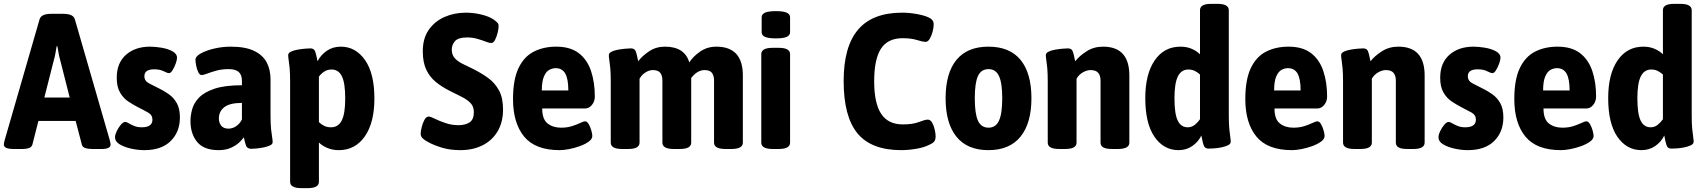

<svg xmlns="http://www.w3.org/2000/svg" viewBox="-22 -774 8880 1000"><path d="M50 2Q-2 2 -2 -21Q-2 -27 2 -43L184 -673Q192 -702 244 -702H308Q360 -702 368 -673L550 -43Q552 -34 553 -29.5Q554 -25 554 -21Q554 2 507 2H459Q437 2 422 -3Q407 -8 404 -22L372 -144H178L147 -22Q143 -8 129.5 -3Q116 2 97 2ZM259 -463 209 -266H341L291 -463Q286 -480 283 -498Q280 -516 277 -533H273Q270 -516 267 -498Q264 -480 259 -463Z M730 8Q696 8 660.5 0Q625 -8 601 -22.5Q577 -37 577 -59Q577 -72 586 -91Q595 -110 607.5 -124.5Q620 -139 630 -139Q637 -139 648.5 -132Q660 -125 677 -118Q694 -111 716 -111Q772 -111 772 -151Q772 -175 749 -188Q726 -201 694 -217Q671 -229 646 -245.5Q621 -262 603.5 -291.5Q586 -321 586 -369Q586 -446 634 -488.5Q682 -531 760 -531Q786 -531 819 -525.5Q852 -520 876 -507Q900 -494 900 -473Q900 -462 893 -442.5Q886 -423 876.5 -408Q867 -393 858 -393Q850 -393 830.5 -403Q811 -413 781 -413Q757 -413 743.5 -404.5Q730 -396 730 -377Q730 -352 755 -339.5Q780 -327 813 -310Q835 -299 859 -282Q883 -265 899 -236.5Q915 -208 915 -162Q915 -87 867 -39.5Q819 8 730 8Z M1117 8Q1040 8 1005 -34.5Q970 -77 970 -144Q970 -173 979 -205.5Q988 -238 1015 -266Q1042 -294 1095.5 -312Q1149 -330 1238 -330V-353Q1238 -384 1221.5 -399Q1205 -414 1169 -414Q1133 -414 1104.5 -406Q1076 -398 1056.5 -390.5Q1037 -383 1028 -383Q1018 -383 1010.5 -398.5Q1003 -414 999.5 -433.5Q996 -453 996 -464Q996 -480 1023.5 -495.5Q1051 -511 1093.5 -521Q1136 -531 1180 -531Q1256 -531 1301.5 -509Q1347 -487 1367 -449Q1387 -411 1387 -361V-175Q1387 -127 1390 -100Q1393 -73 1395.5 -58.5Q1398 -44 1398 -33Q1398 -23 1384 -16.5Q1370 -10 1350 -6Q1330 -2 1312.5 -0.5Q1295 1 1287 1Q1265 1 1259 -16.5Q1253 -34 1248 -59Q1242 -50 1226 -34Q1210 -18 1182.5 -5Q1155 8 1117 8ZM1168 -104Q1190 -104 1209 -117.5Q1228 -131 1238 -152V-238Q1175 -238 1146.5 -216Q1118 -194 1118 -157Q1118 -134 1130.5 -119Q1143 -104 1168 -104Z M1550 206Q1518 206 1503.5 197.5Q1489 189 1489 173V-349Q1489 -393 1486.5 -419.5Q1484 -446 1481.5 -461Q1479 -476 1479 -487Q1479 -498 1493.5 -505Q1508 -512 1528.5 -515.5Q1549 -519 1567.5 -520.5Q1586 -522 1594 -522Q1612 -522 1618 -509Q1624 -496 1632 -455Q1648 -487 1679.5 -509Q1711 -531 1753 -531Q1830 -531 1879 -461.5Q1928 -392 1928 -261Q1928 -135 1878 -63.5Q1828 8 1743 8Q1709 8 1681.5 -4Q1654 -16 1639 -32V173Q1639 189 1624.5 197.5Q1610 206 1578 206ZM1702 -111Q1740 -111 1758 -146.5Q1776 -182 1776 -261Q1776 -342 1758.5 -377Q1741 -412 1705 -412Q1683 -412 1666.5 -401Q1650 -390 1639 -375V-138Q1650 -127 1665.5 -119Q1681 -111 1702 -111Z M2376 8Q2322 8 2279.5 -5Q2237 -18 2210 -33Q2192 -42 2180.5 -52.5Q2169 -63 2169 -77Q2169 -89 2174 -110.5Q2179 -132 2188.5 -149.5Q2198 -167 2211 -167Q2220 -167 2243 -155.5Q2266 -144 2298.5 -133Q2331 -122 2366 -122Q2401 -122 2423.5 -136.5Q2446 -151 2446 -190Q2446 -220 2427.5 -238.5Q2409 -257 2380 -271Q2351 -285 2320 -301Q2280 -321 2248 -347Q2216 -373 2198 -411.5Q2180 -450 2180 -507Q2180 -574 2211 -618.5Q2242 -663 2293 -685.5Q2344 -708 2404 -708Q2444 -708 2484 -698.5Q2524 -689 2548 -673Q2558 -666 2566.5 -658Q2575 -650 2575 -639Q2575 -625 2570 -604Q2565 -583 2556.5 -566.5Q2548 -550 2536 -550Q2526 -550 2507 -557.5Q2488 -565 2463 -572Q2438 -579 2411 -579Q2365 -579 2348 -560Q2331 -541 2331 -516Q2331 -488 2346.5 -471Q2362 -454 2387.5 -441.5Q2413 -429 2442 -415Q2484 -394 2519.5 -368.5Q2555 -343 2576.5 -304Q2598 -265 2598 -204Q2598 -137 2569.5 -89.5Q2541 -42 2491 -17Q2441 8 2376 8Z M2893 8Q2766 8 2708 -62.5Q2650 -133 2650 -258Q2650 -359 2678.5 -419Q2707 -479 2758 -505Q2809 -531 2875 -531Q2948 -531 2992 -497.5Q3036 -464 3056 -405Q3076 -346 3076 -271Q3076 -246 3061 -227.5Q3046 -209 3025 -209H2802Q2802 -153 2830 -131Q2858 -109 2900 -109Q2932 -109 2957 -117Q2982 -125 2999.5 -133.5Q3017 -142 3026 -142Q3036 -142 3044.5 -127Q3053 -112 3058 -94Q3063 -76 3063 -66Q3063 -50 3044.5 -36.5Q3026 -23 2998.5 -13Q2971 -3 2942.5 2.5Q2914 8 2893 8ZM2800 -303H2938Q2938 -363 2922 -391Q2906 -419 2872 -419Q2855 -419 2838.5 -410Q2822 -401 2811 -375.5Q2800 -350 2800 -303Z M3220 2Q3188 2 3173.5 -6.5Q3159 -15 3159 -31V-349Q3159 -393 3156.5 -419.5Q3154 -446 3151.5 -461Q3149 -476 3149 -487Q3149 -498 3163.5 -505Q3178 -512 3198.5 -515.5Q3219 -519 3237.5 -520.5Q3256 -522 3264 -522Q3282 -522 3288 -509Q3294 -496 3302 -455Q3323 -483 3359 -507Q3395 -531 3441 -531Q3544 -531 3568 -449Q3587 -479 3624 -505Q3661 -531 3709 -531Q3847 -531 3847 -381V-31Q3847 -15 3832.5 -6.5Q3818 2 3786 2H3758Q3726 2 3711.5 -6.5Q3697 -15 3697 -31V-355Q3697 -380 3686 -394.5Q3675 -409 3647 -409Q3610 -409 3578 -368V-31Q3578 -15 3563.5 -6.5Q3549 2 3517 2H3489Q3457 2 3442.5 -6.5Q3428 -15 3428 -31V-355Q3428 -380 3417 -394.5Q3406 -409 3378 -409Q3359 -409 3339.5 -396.5Q3320 -384 3309 -364V-31Q3309 -15 3294.5 -6.5Q3280 2 3248 2Z M4004 2Q3972 2 3957.5 -6.5Q3943 -15 3943 -31V-492Q3943 -508 3957.5 -516.5Q3972 -525 4004 -525H4032Q4064 -525 4078.5 -516.5Q4093 -508 4093 -492V-31Q4093 -15 4078.5 -6.5Q4064 2 4032 2ZM4019 -574Q3980 -574 3962.5 -582Q3945 -590 3945 -606V-684Q3945 -700 3962.5 -708Q3980 -716 4019 -716Q4058 -716 4075.5 -708Q4093 -700 4093 -684V-606Q4093 -590 4075.5 -582Q4058 -574 4019 -574Z M4672 8Q4516 8 4444 -79.5Q4372 -167 4372 -352Q4372 -531 4447 -619.5Q4522 -708 4677 -708Q4714 -708 4752.5 -701Q4791 -694 4813 -684Q4841 -672 4841 -648Q4841 -631 4835.5 -609.5Q4830 -588 4820.5 -572Q4811 -556 4799 -556Q4784 -556 4754 -565.5Q4724 -575 4679 -575Q4602 -575 4566.5 -520.5Q4531 -466 4531 -351Q4531 -236 4567.5 -181Q4604 -126 4680 -126Q4732 -126 4764 -138.5Q4796 -151 4810 -151Q4824 -151 4833 -135Q4842 -119 4846.5 -98.5Q4851 -78 4851 -64Q4851 -47 4844 -37.5Q4837 -28 4816 -19Q4791 -6 4750 1Q4709 8 4672 8Z M5126 8Q5016 8 4959.5 -62Q4903 -132 4903 -262Q4903 -393 4959.5 -462Q5016 -531 5126 -531Q5237 -531 5293.5 -462Q5350 -393 5350 -262Q5350 -132 5293 -62Q5236 8 5126 8ZM5127 -109Q5164 -109 5181 -145.5Q5198 -182 5198 -262Q5198 -342 5181 -378Q5164 -414 5127 -414Q5088 -414 5071.5 -378Q5055 -342 5055 -262Q5055 -182 5071.5 -145.5Q5088 -109 5127 -109Z M5496 2Q5464 2 5449.5 -6.5Q5435 -15 5435 -31V-349Q5435 -393 5432.5 -419.5Q5430 -446 5427.5 -461Q5425 -476 5425 -487Q5425 -498 5439.5 -505Q5454 -512 5474.5 -515.5Q5495 -519 5513.5 -520.5Q5532 -522 5540 -522Q5558 -522 5564 -509Q5570 -496 5578 -455Q5600 -483 5637.5 -507Q5675 -531 5723 -531Q5860 -531 5860 -381V-31Q5860 -15 5845.5 -6.5Q5831 2 5799 2H5771Q5738 2 5724 -6.5Q5710 -15 5710 -31V-355Q5710 -380 5698 -394.5Q5686 -409 5658 -409Q5638 -409 5617 -396.5Q5596 -384 5585 -364V-31Q5585 -15 5570.5 -6.5Q5556 2 5524 2Z M6116 8Q6039 8 5991 -61.5Q5943 -131 5943 -263Q5943 -388 5992 -459.5Q6041 -531 6126 -531Q6160 -531 6186.5 -519Q6213 -507 6228 -491V-721Q6228 -737 6242 -745.5Q6256 -754 6289 -754H6317Q6349 -754 6363.5 -745.5Q6378 -737 6378 -721V-174Q6378 -130 6380.5 -104Q6383 -78 6385.5 -62.5Q6388 -47 6388 -36Q6388 -24 6373 -17Q6358 -10 6337.5 -6Q6317 -2 6298.5 -1Q6280 0 6273 0Q6255 0 6249 -13Q6243 -26 6235 -68Q6219 -35 6188 -13.5Q6157 8 6116 8ZM6164 -111Q6185 -111 6201 -124Q6217 -137 6228 -153V-386Q6217 -396 6202 -404Q6187 -412 6167 -412Q6131 -412 6113 -376.5Q6095 -341 6095 -262Q6095 -181 6112 -146Q6129 -111 6164 -111Z M6707 8Q6580 8 6522 -62.5Q6464 -133 6464 -258Q6464 -359 6492.5 -419Q6521 -479 6572 -505Q6623 -531 6689 -531Q6762 -531 6806 -497.5Q6850 -464 6870 -405Q6890 -346 6890 -271Q6890 -246 6875 -227.5Q6860 -209 6839 -209H6616Q6616 -153 6644 -131Q6672 -109 6714 -109Q6746 -109 6771 -117Q6796 -125 6813.5 -133.5Q6831 -142 6840 -142Q6850 -142 6858.5 -127Q6867 -112 6872 -94Q6877 -76 6877 -66Q6877 -50 6858.5 -36.5Q6840 -23 6812.5 -13Q6785 -3 6756.5 2.5Q6728 8 6707 8ZM6614 -303H6752Q6752 -363 6736 -391Q6720 -419 6686 -419Q6669 -419 6652.5 -410Q6636 -401 6625 -375.5Q6614 -350 6614 -303Z M7034 2Q7002 2 6987.5 -6.5Q6973 -15 6973 -31V-349Q6973 -393 6970.5 -419.5Q6968 -446 6965.5 -461Q6963 -476 6963 -487Q6963 -498 6977.5 -505Q6992 -512 7012.5 -515.5Q7033 -519 7051.5 -520.5Q7070 -522 7078 -522Q7096 -522 7102 -509Q7108 -496 7116 -455Q7138 -483 7175.5 -507Q7213 -531 7261 -531Q7398 -531 7398 -381V-31Q7398 -15 7383.5 -6.5Q7369 2 7337 2H7309Q7276 2 7262 -6.5Q7248 -15 7248 -31V-355Q7248 -380 7236 -394.5Q7224 -409 7196 -409Q7176 -409 7155 -396.5Q7134 -384 7123 -364V-31Q7123 -15 7108.5 -6.5Q7094 2 7062 2Z M7623 8Q7589 8 7553.5 0Q7518 -8 7494 -22.5Q7470 -37 7470 -59Q7470 -72 7479 -91Q7488 -110 7500.5 -124.5Q7513 -139 7523 -139Q7530 -139 7541.5 -132Q7553 -125 7570 -118Q7587 -111 7609 -111Q7665 -111 7665 -151Q7665 -175 7642 -188Q7619 -201 7587 -217Q7564 -229 7539 -245.5Q7514 -262 7496.5 -291.5Q7479 -321 7479 -369Q7479 -446 7527 -488.5Q7575 -531 7653 -531Q7679 -531 7712 -525.5Q7745 -520 7769 -507Q7793 -494 7793 -473Q7793 -462 7786 -442.5Q7779 -423 7769.5 -408Q7760 -393 7751 -393Q7743 -393 7723.5 -403Q7704 -413 7674 -413Q7650 -413 7636.5 -404.5Q7623 -396 7623 -377Q7623 -352 7648 -339.5Q7673 -327 7706 -310Q7728 -299 7752 -282Q7776 -265 7792 -236.5Q7808 -208 7808 -162Q7808 -87 7760 -39.5Q7712 8 7623 8Z M8108 8Q7981 8 7923 -62.5Q7865 -133 7865 -258Q7865 -359 7893.5 -419Q7922 -479 7973 -505Q8024 -531 8090 -531Q8163 -531 8207 -497.5Q8251 -464 8271 -405Q8291 -346 8291 -271Q8291 -246 8276 -227.5Q8261 -209 8240 -209H8017Q8017 -153 8045 -131Q8073 -109 8115 -109Q8147 -109 8172 -117Q8197 -125 8214.5 -133.5Q8232 -142 8241 -142Q8251 -142 8259.5 -127Q8268 -112 8273 -94Q8278 -76 8278 -66Q8278 -50 8259.5 -36.5Q8241 -23 8213.5 -13Q8186 -3 8157.5 2.5Q8129 8 8108 8ZM8015 -303H8153Q8153 -363 8137 -391Q8121 -419 8087 -419Q8070 -419 8053.5 -410Q8037 -401 8026 -375.5Q8015 -350 8015 -303Z M8527 8Q8450 8 8402 -61.5Q8354 -131 8354 -263Q8354 -388 8403 -459.5Q8452 -531 8537 -531Q8571 -531 8597.5 -519Q8624 -507 8639 -491V-721Q8639 -737 8653 -745.5Q8667 -754 8700 -754H8728Q8760 -754 8774.5 -745.5Q8789 -737 8789 -721V-174Q8789 -130 8791.5 -104Q8794 -78 8796.5 -62.5Q8799 -47 8799 -36Q8799 -24 8784 -17Q8769 -10 8748.5 -6Q8728 -2 8709.5 -1Q8691 0 8684 0Q8666 0 8660 -13Q8654 -26 8646 -68Q8630 -35 8599 -13.5Q8568 8 8527 8ZM8575 -111Q8596 -111 8612 -124Q8628 -137 8639 -153V-386Q8628 -396 8613 -404Q8598 -412 8578 -412Q8542 -412 8524 -376.5Q8506 -341 8506 -262Q8506 -181 8523 -146Q8540 -111 8575 -111Z"/></svg>

Font: Asap Semi Condensed
Style: Bold
Weight: 700
Width: 4
Designer: Pablo Cosgaya
Foundry: Omnibus-Type
Version: Version 3.001; ttfautohint (v1.8.4.7-5d5b)